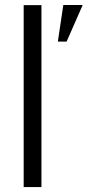

<svg xmlns="http://www.w3.org/2000/svg" viewBox="-20 -761 356 781"><path d="M76.3 -740.2H148.6V0H76.3ZM237.5 -740.6H316.4L251 -591.9H215.3Z"/></svg>

Font: DavidDev Light
Style: Regular
Weight: 300
Designer: David.dev
Foundry: David.dev
Version: Version 1.001;FEAKit 1.0